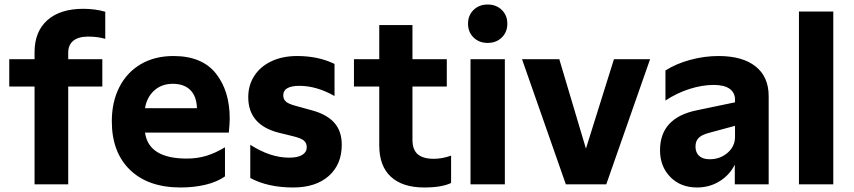

<svg xmlns="http://www.w3.org/2000/svg" viewBox="-20 -816 3779 850"><path d="M349 -777Q401 -777 446 -764V-644Q413 -654 370 -654Q327 -654 304.5 -635.5Q282 -617 282 -583V-554H433V-433H282V0H133V-433H21V-554H133V-585Q133 -676 189.5 -726.5Q246 -777 349 -777Z M475 -279Q475 -365 508.5 -430.5Q542 -496 603.5 -532Q665 -568 748 -568Q874 -568 935.5 -491Q997 -414 997 -291Q997 -271 993 -229H622Q638 -114 807 -114Q854 -114 894.5 -126.5Q935 -139 976 -164V-35Q940 -10 889 2Q838 14 780 14Q636 14 555.5 -64Q475 -142 475 -279ZM852 -337Q850 -391 822 -418Q794 -445 745 -445Q696 -445 663 -415.5Q630 -386 622 -337Z M1088 -28V-175Q1177 -118 1260 -118Q1299 -118 1318.5 -130.5Q1338 -143 1338 -164Q1338 -183 1325.5 -193.5Q1313 -204 1281 -212L1216 -228Q1079 -262 1079 -386Q1079 -439 1106 -480.5Q1133 -522 1182 -545Q1231 -568 1296 -568Q1389 -568 1461 -533V-391Q1381 -436 1306 -436Q1234 -436 1234 -394Q1234 -377 1245.5 -366.5Q1257 -356 1287 -348L1363 -327Q1428 -309 1460.5 -272Q1493 -235 1493 -175Q1493 -88 1435.5 -37Q1378 14 1278 14Q1166 14 1088 -28Z M1659 -172V-433H1547V-554H1659V-705H1806V-554H1958V-433H1806V-197Q1806 -153 1829.5 -133Q1853 -113 1900 -113Q1938 -113 1977 -127V-6Q1936 14 1858 14Q1762 14 1710.5 -33.5Q1659 -81 1659 -172Z M2063 -554H2215V0H2063ZM2052 -711Q2052 -748 2076.5 -772Q2101 -796 2139 -796Q2177 -796 2201.5 -772Q2226 -748 2226 -711Q2226 -674 2201.5 -650Q2177 -626 2139 -626Q2101 -626 2076.5 -650Q2052 -674 2052 -711Z M2291 -554H2456L2574 -158L2698 -554H2858L2664 0H2485Z M2902 -151Q2902 -295 3066 -328L3234 -363V-374Q3234 -406 3210 -423Q3186 -440 3140 -440Q3088 -440 3032 -422Q2976 -404 2926 -371V-504Q2973 -534 3035.5 -551Q3098 -568 3161 -568Q3267 -568 3325 -522Q3383 -476 3383 -390V0H3233V-87Q3210 -41 3165.5 -13.5Q3121 14 3066 14Q2993 14 2947.5 -32.5Q2902 -79 2902 -151ZM3122 -111Q3168 -111 3201 -139.5Q3234 -168 3234 -210V-259L3116 -227Q3086 -219 3072.5 -205Q3059 -191 3059 -167Q3059 -141 3075 -126Q3091 -111 3122 -111Z M3517 -765H3669V0H3517Z"/></svg>

Font: Application
Style: Bold
Weight: 700
Designer: Wei Huang
Foundry: Wei Huang
Version: Version 0.012